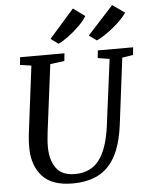

<svg xmlns="http://www.w3.org/2000/svg" viewBox="-64 -1047 856 1109"><g transform="rotate(-5 364.0 -493.0)"><path d="M660.5 -689 612.5 -306Q598 -191 559.8 -121.5Q521.5 -52 459.5 -21Q397.5 10 311.5 10Q194 10 138.2 -50.2Q82.5 -110.5 80 -208.5Q79.5 -227 80.2 -247.8Q81 -268.5 83.5 -290L133.5 -689L68 -698.5L73 -743H330L325.5 -699L243 -688L193.5 -299Q190 -271.5 188.5 -248Q187 -224.5 187.5 -204.5Q189.5 -131.5 223.2 -87.2Q257 -43 330 -43Q422 -43 471.2 -108.2Q520.5 -173.5 537.5 -306L587 -688L519 -699L523.5 -743H728L723.5 -699ZM257 -833 401 -996.5 468.5 -947Q454 -922 423.8 -892Q393.5 -862 359.8 -837Q326 -812 301 -801ZM479 -833 628.5 -996.5 699.5 -946.5Q687.5 -928 666 -906Q644.5 -884 618.5 -863Q592.5 -842 567.2 -825.5Q542 -809 522.5 -801Z"/></g></svg>

Font: Merriweather
Style: Italic
Weight: 400
Italic angle: -7.8°
Designer: Eben Sorkin
Foundry: Eben Sorkin
Version: Version 2.100